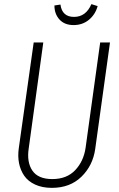

<svg xmlns="http://www.w3.org/2000/svg" viewBox="-20 -887 568 918"><path d="M332 -767.1Q288.6 -767.1 264.4 -793.7Q240.2 -820.3 240.2 -860.8L269 -865.2Q276.9 -806.2 334 -806.2Q390.6 -806.2 417 -867.2L446.8 -857.9Q436 -817.9 405.3 -792.5Q374.5 -767.1 332 -767.1ZM505.9 -684.1 435.1 -173.8Q423.8 -95.2 369.4 -42Q314.9 11.2 228 11.2Q182.1 11.2 148.2 -4.4Q114.3 -20 95.9 -46.6Q77.6 -73.2 71 -106.7Q64.5 -140.1 69.8 -178.2L141.1 -684.1H187L117.2 -176.8Q107.4 -111.3 135 -71Q162.6 -30.8 230 -30.8Q299.3 -30.8 339.6 -73.5Q379.9 -116.2 389.2 -180.2L459 -684.1Z"/></svg>

Font: Fira Sans Compressed ExtraLight
Style: Italic
Weight: 250
Width: 3
Italic angle: -8°
Designer: Carrois Corporate & Edenspiekermann AG
Foundry: Carrois Corporate GbR & Edenspiekermann AG
Version: Version 4.203;PS 004.203;hotconv 1.0.88;makeotf.lib2.5.64775